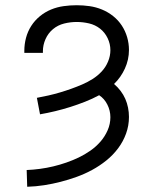

<svg xmlns="http://www.w3.org/2000/svg" viewBox="-20 -702 590 734"><path d="M84 12 82 -52Q107 -53 133 -56.5Q159 -60 184 -66Q209 -72 233.5 -80.5Q258 -89 281 -100Q304 -111 325.5 -126Q347 -141 364 -160.5Q381 -180 391.5 -204Q402 -228 402 -254Q402 -279 390.5 -302Q379 -325 359 -338Q333 -324 305 -313Q277 -302 248.5 -293Q220 -284 191 -277Q162 -270 133 -265L121 -328Q143 -332 165 -337Q187 -342 209 -348.5Q231 -355 252 -362.5Q273 -370 294 -379Q315 -388 334 -400Q353 -412 368.5 -428.5Q384 -445 393 -466.5Q402 -488 402 -510Q402 -534 391.5 -556Q381 -578 362.5 -592.5Q344 -607 320.5 -612.5Q297 -618 273 -618Q249 -618 225 -612Q201 -606 182.5 -590.5Q164 -575 154 -552.5Q144 -530 144 -506V-500H73V-508Q73 -533 79.5 -557.5Q86 -582 99.5 -603Q113 -624 132.5 -640Q152 -656 175 -665.5Q198 -675 223 -678.5Q248 -682 273 -682Q298 -682 322.5 -678.5Q347 -675 370 -665.5Q393 -656 412.5 -640.5Q432 -625 445.5 -604.5Q459 -584 466 -560Q473 -536 473 -511Q473 -474 457.5 -440Q442 -406 416 -381Q430 -369 441 -354.5Q452 -340 459 -324Q466 -308 469.5 -290.5Q473 -273 473 -255Q473 -222 462 -191.5Q451 -161 431.5 -135Q412 -109 386.5 -88.5Q361 -68 332.5 -52.5Q304 -37 273.5 -26Q243 -15 212 -7Q181 1 149 6Q117 11 84 12Z"/></svg>

Font: Lode
Style: Regular
Weight: 400
Monospace: yes
Designer: Belleve Invis
Foundry: Belleve Invis
Version: Version 29.2.0; ttfautohint (v1.8.3)